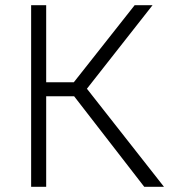

<svg xmlns="http://www.w3.org/2000/svg" viewBox="-20 -720 697 740"><path d="M536 0 244 -377 499 -700H568L315 -378L612 0ZM100 0V-700H158V-403H285V-349H158V0Z"/></svg>

Font: Geologica Roman Thin
Style: Regular
Weight: 250
Designer: Sindre Bremnes, Frode Helland
Foundry: Monokrom Skriftforlag AS
Version: Version 1.010;gftools[0.9.28]